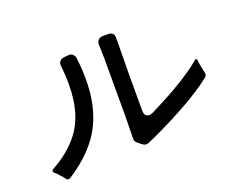

<svg xmlns="http://www.w3.org/2000/svg" viewBox="-103 -855 1207 986"><g transform="rotate(-20 500.0 -361.5)"><path d="M536 -85 513 -103Q499 -115 501 -131L503 -243V-568Q502 -589 502 -607Q502 -625 501 -641Q501 -658 510 -667.5Q519 -677 536 -677H566Q580 -677 588.5 -668.5Q597 -660 596 -646V-616L594 -432V-249Q594 -214 621 -214Q628 -214 641 -219Q652 -225 664 -231Q676 -237 688 -243Q717 -258 750 -276Q783 -294 816 -314Q849 -334 880 -355.5Q911 -377 936 -398Q948 -409 950 -393Q950 -388 950.5 -384Q951 -380 952 -375Q954 -364 956 -354Q958 -344 960 -334L963 -320Q965 -314 962.5 -307.5Q960 -301 955 -297Q925 -273 886.5 -248Q848 -223 807.5 -200Q767 -177 725.5 -155.5Q684 -134 648 -117Q601 -94 569 -81Q551 -73 536 -85ZM106 -53 98 -64H97V-66H96L72 -93L60 -103Q49 -114 62 -122Q155 -173 210.5 -243.5Q266 -314 281 -420Q292 -503 281 -604Q279 -621 287 -631Q295 -641 312 -643L334 -645Q348 -647 358 -638.5Q368 -630 370 -616Q385 -494 370 -395Q351 -277 289.5 -194.5Q228 -112 128 -49Q115 -41 106 -53Z"/></g></svg>

Font: Higure Gothic Medium
Style: Regular
Weight: 500
Designer: Yoshimichi Ohira
Foundry: Positype
Version: Version 1.000